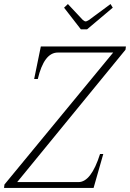

<svg xmlns="http://www.w3.org/2000/svg" viewBox="-34 -930 643 950"><path d="M283 -892 302 -910 376 -831Q384 -824 391 -824Q394 -824 406 -831L513 -910L524 -892L397 -785H366ZM-12 -17 526 -670H252Q184 -670 153 -539H135L168 -700H589L587 -684L51 -29H354Q417 -29 461 -168H477L429 0H-14Z"/></svg>

Font: Taviraj ExtraLight
Style: Italic
Weight: 275
Italic angle: -12°
Designer: Katatrad Team
Foundry: CadsonDemak
Version: Version 1.001